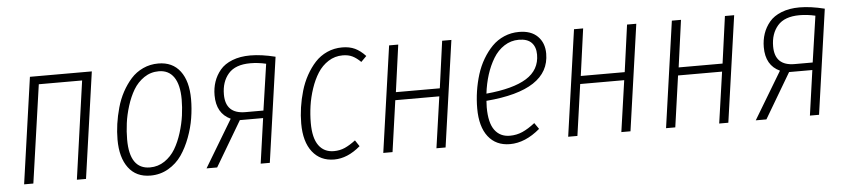

<svg xmlns="http://www.w3.org/2000/svg" viewBox="-38 -730 4156 940"><g transform="rotate(-5 2040.5 -260.5)"><path d="M309.1 0 377 -481.9H164.1L95.2 0H49.8L124 -522H428.2L354 0Z M670.4 11.2Q600.1 11.2 562.3 -39.3Q524.4 -89.8 524.4 -178.2Q524.4 -215.8 530 -254.9Q535.6 -293.9 546.9 -334.2Q558.1 -374.5 577.1 -409.7Q596.2 -444.8 620.8 -472.4Q645.5 -500 680.2 -516.1Q714.8 -532.2 755.4 -532.2Q825.2 -532.2 862.8 -482.4Q900.4 -432.6 900.4 -344.2Q900.4 -298.8 892.8 -251.7Q885.3 -204.6 867.4 -157Q849.6 -109.4 824 -72.3Q798.3 -35.2 758.5 -12Q718.8 11.2 670.4 11.2ZM671.4 -28.8Q710.9 -28.8 743.2 -50.5Q775.4 -72.3 795.7 -106.2Q815.9 -140.1 829.6 -183.8Q843.3 -227.5 848.9 -268.3Q854.5 -309.1 854.5 -347.2Q854.5 -418.9 828.9 -456.5Q803.2 -494.1 754.4 -494.1Q714.4 -494.1 682.1 -472.2Q649.9 -450.2 629.6 -416.3Q609.4 -382.3 595.7 -338.6Q582 -294.9 576.7 -254.2Q571.3 -213.4 571.3 -174.8Q571.3 -28.8 671.4 -28.8Z M1207.5 -532.2Q1262.2 -532.2 1330.6 -515.1L1257.3 0H1212.4L1243.7 -221.2H1129.4L998.5 0H946.3L1085.4 -231.9Q1016.6 -263.7 1016.6 -353Q1016.6 -388.2 1027.1 -419.2Q1037.6 -450.2 1059.1 -476.1Q1080.6 -502 1118.9 -517.1Q1157.2 -532.2 1207.5 -532.2ZM1204.6 -494.1Q1130.9 -494.1 1096.7 -454.8Q1062.5 -415.5 1062.5 -353Q1062.5 -257.8 1159.7 -257.8H1248.5L1281.7 -484.9Q1242.2 -494.1 1204.6 -494.1Z M1659.2 -532.2Q1694.8 -532.2 1721.4 -519.8Q1748 -507.3 1773.4 -480L1746.6 -453.1Q1726.6 -473.1 1706.3 -483.2Q1686 -493.2 1658.2 -493.2Q1619.6 -493.2 1587.9 -472.9Q1556.2 -452.6 1535.4 -419.9Q1514.6 -387.2 1500.5 -345Q1486.3 -302.7 1480.2 -260.5Q1474.1 -218.3 1474.1 -176.8Q1474.1 -103 1500.5 -66.4Q1526.9 -29.8 1575.2 -29.8Q1604.5 -29.8 1629.2 -40.8Q1653.8 -51.8 1682.1 -73.2L1702.1 -43Q1638.7 11.2 1573.2 11.2Q1505.4 11.2 1466.3 -38.6Q1427.2 -88.4 1427.2 -178.2Q1427.2 -217.3 1433.1 -257.3Q1439 -297.4 1450.7 -337.4Q1462.4 -377.4 1481.7 -412.4Q1501 -447.3 1525.6 -474.1Q1550.3 -501 1584.7 -516.6Q1619.1 -532.2 1659.2 -532.2Z M2076.2 0 2112.3 -252H1896L1860.4 0H1814.9L1889.2 -522H1934.1L1902.3 -291H2118.2L2149.9 -522H2195.3L2121.1 0Z M2651.9 -415Q2651.9 -235.4 2340.3 -210Q2338.9 -193.4 2338.9 -178.2Q2338.9 -102.1 2365.5 -65.9Q2392.1 -29.8 2439.9 -29.8Q2473.1 -29.8 2502 -42.5Q2530.8 -55.2 2564 -81.1L2585 -50.8Q2512.2 11.2 2437 11.2Q2368.7 11.2 2330.3 -37.8Q2292 -86.9 2292 -176.8Q2292 -218.8 2298.3 -260.7Q2304.7 -302.7 2317.1 -342.8Q2329.6 -382.8 2349.9 -417Q2370.1 -451.2 2395.5 -477.1Q2420.9 -502.9 2455.1 -517.6Q2489.3 -532.2 2528.3 -532.2Q2587.4 -532.2 2619.6 -500Q2651.9 -467.8 2651.9 -415ZM2523.9 -494.1Q2484.9 -494.1 2452.4 -473.1Q2419.9 -452.1 2398.2 -416.3Q2376.5 -380.4 2362.8 -337.2Q2349.1 -293.9 2343.3 -245.1Q2475.6 -257.3 2541.3 -298.1Q2606.9 -338.9 2606.9 -414.1Q2606.9 -451.7 2586.4 -472.9Q2565.9 -494.1 2523.9 -494.1Z M2984.9 0 3021 -252H2804.7L2769 0H2723.6L2797.9 -522H2842.8L2811 -291H3026.9L3058.6 -522H3104L3029.8 0Z M3465.8 0 3502 -252H3285.6L3250 0H3204.6L3278.8 -522H3323.7L3292 -291H3507.8L3539.6 -522H3585L3510.7 0Z M3906.7 -532.2Q3961.4 -532.2 4029.8 -515.1L3956.5 0H3911.6L3942.9 -221.2H3828.6L3697.8 0H3645.5L3784.7 -231.9Q3715.8 -263.7 3715.8 -353Q3715.8 -388.2 3726.3 -419.2Q3736.8 -450.2 3758.3 -476.1Q3779.8 -502 3818.1 -517.1Q3856.4 -532.2 3906.7 -532.2ZM3903.8 -494.1Q3830.1 -494.1 3795.9 -454.8Q3761.7 -415.5 3761.7 -353Q3761.7 -257.8 3858.9 -257.8H3947.8L3981 -484.9Q3941.4 -494.1 3903.8 -494.1Z"/></g></svg>

Font: Fira Sans Compressed ExtraLight
Style: Italic
Weight: 250
Width: 3
Italic angle: -8°
Designer: Carrois Corporate & Edenspiekermann AG
Foundry: Carrois Corporate GbR & Edenspiekermann AG
Version: Version 4.203;PS 004.203;hotconv 1.0.88;makeotf.lib2.5.64775